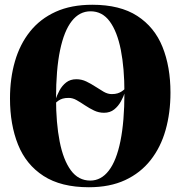

<svg xmlns="http://www.w3.org/2000/svg" viewBox="-20 -774 758 807"><path d="M417 -300Q395 -300 375.2 -309.5Q355.5 -319 337.2 -331.2Q319 -343.5 302.2 -353Q285.5 -362.5 269 -362.5Q253.5 -362.5 243.5 -359.5Q233.5 -356.5 226 -351.2Q218.5 -346 211 -338.5L212.5 -353Q219.5 -374 230.2 -394Q241 -414 258.2 -427.5Q275.5 -441 301 -441Q323 -441 342.8 -431.5Q362.5 -422 380.8 -410Q399 -398 416 -388.2Q433 -378.5 449.5 -378.5Q464.5 -378.5 474.5 -381.8Q484.5 -385 492.2 -390.2Q500 -395.5 507 -402.5L506 -388.5Q499.5 -368 488.2 -347.8Q477 -327.5 459.8 -313.8Q442.5 -300 417 -300ZM353.5 13Q236.5 13 163 -34.5Q89.5 -82 55.8 -166.2Q22 -250.5 22 -360Q22 -444.5 42.8 -516.2Q63.5 -588 106.2 -641.5Q149 -695 214 -724.5Q279 -754 368 -754Q484.5 -754 557 -707Q629.5 -660 663 -576.8Q696.5 -493.5 696.5 -384.5Q696.5 -300 676 -227.5Q655.5 -155 613 -101Q570.5 -47 506 -17Q441.5 13 353.5 13ZM359.5 -15Q405 -15 437.2 -56.8Q469.5 -98.5 486.2 -181Q503 -263.5 503 -384.5Q503 -487.5 487.8 -564.5Q472.5 -641.5 441.2 -684Q410 -726.5 360.5 -726.5Q314 -726.5 281.8 -685.5Q249.5 -644.5 232.5 -563.2Q215.5 -482 215.5 -360Q215.5 -257 230.8 -179.2Q246 -101.5 277.8 -58.2Q309.5 -15 359.5 -15Z"/></svg>

Font: Merriweather 144pt ExtraBold
Style: Regular
Weight: 800
Version: Version 2.100